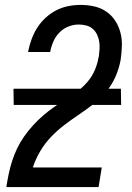

<svg xmlns="http://www.w3.org/2000/svg" viewBox="-20 -763 540 783"><path d="M6 0V-1Q10 -27 15.5 -53.5Q21 -80 29.5 -106.5Q38 -133 50 -158Q62 -183 78.5 -206.5Q95 -230 114.5 -251.5Q134 -273 155.5 -291.5Q177 -310 200.5 -326.5Q224 -343 248.5 -358.5Q273 -374 296 -391Q319 -408 337.5 -430Q356 -452 367 -478Q378 -504 382 -530L383 -532Q385 -547 386 -563Q387 -579 384.5 -594Q382 -609 375.5 -622.5Q369 -636 358 -645.5Q347 -655 332 -659Q317 -663 301 -663Q280 -663 259.5 -655Q239 -647 223 -631Q207 -615 198 -594.5Q189 -574 185 -553V-551H95V-554Q100 -579 109 -603.5Q118 -628 132 -650Q146 -672 166 -690.5Q186 -709 209.5 -721Q233 -733 258.5 -738Q284 -743 309 -743Q337 -743 364 -737Q391 -731 413 -716Q435 -701 449.5 -679Q464 -657 471 -630.5Q478 -604 477 -575.5Q476 -547 472 -519Q466 -485 451.5 -451.5Q437 -418 413.5 -389.5Q390 -361 361 -338.5Q332 -316 301.5 -295.5Q271 -275 241.5 -252.5Q212 -230 187 -203.5Q162 -177 143.5 -145.5Q125 -114 114 -80H395L382 0ZM474 -335H36L35 -401H473Z"/></svg>

Font: Iosevka Medium Oblique
Style: Regular
Weight: 500
Italic angle: -9°
Monospace: yes
Designer: Belleve Invis
Foundry: Belleve Invis
Version: Version 32.5.0; ttfautohint (v1.8.4)